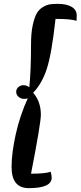

<svg xmlns="http://www.w3.org/2000/svg" viewBox="-20 -820 418 996"><path d="M129 156Q40 156 40 46Q40 -25 61.5 -122.5Q83 -220 124 -310Q115 -307 105 -307Q89 -307 76.5 -317.5Q64 -328 64 -344Q64 -358 75 -368Q86 -378 102 -378Q119 -378 132 -367Q141 -455 141 -591Q141 -648 149.5 -688Q158 -728 170 -749.5Q182 -771 202 -783Q222 -795 239 -797.5Q256 -800 280 -800Q325 -800 351.5 -784.5Q378 -769 378 -740Q378 -725 377 -712Q349 -722 268 -722Q248 -539 222.5 -462Q197 -385 152 -339Q192 -293 192 -225Q192 -181 141 81Q215 81 243 71Q248 89 248 102Q248 156 129 156Z"/></svg>

Font: Lemonada Light
Style: Regular
Weight: 300
Designer: Mohamed Gaber (Arabic), Eduardo Tunni (Latin)
Foundry: Kief Type Foundry
Version: Version 4.004